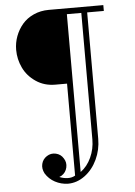

<svg xmlns="http://www.w3.org/2000/svg" viewBox="-62 -795 743 1054"><g transform="rotate(-5 309.0 -268.0)"><path d="M269 211.9Q231.4 210.9 198.5 193.4Q165.5 175.8 146 144Q131.8 116.7 138.2 91.1Q144.5 65.4 167 50.8Q189.9 35.6 217.3 41.7Q244.6 47.9 258.8 71.8Q273.9 94.7 267.8 122.3Q261.7 149.9 237.8 165Q227.1 170.4 225.1 170.9Q247.1 180.2 270.5 180.9Q293.9 181.6 312 170.9V-335.9H247.1Q187 -335.9 140.9 -367.2Q94.7 -398.4 72.3 -445.6Q49.8 -492.7 49.8 -544.9Q49.8 -583.5 63.2 -619.6Q76.7 -655.8 101.1 -684.6Q125.5 -713.4 163.6 -730.7Q201.7 -748 247.1 -748H547.9V-715.8H456.1V-19Q456.1 41 431.2 94.2Q406.2 147.5 362.8 179.7Q319.3 211.9 269 211.9ZM344.2 153.8Q380.9 127.4 402.3 80.8Q423.8 34.2 423.8 -19V-715.8H344.2Z"/></g></svg>

Font: Fin Serif Display
Style: Italic
Weight: 400
Designer: J. Blake Harris
Version: Version 1.006;FEAKit 1.0